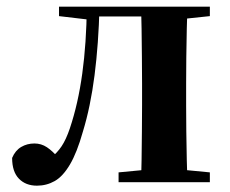

<svg xmlns="http://www.w3.org/2000/svg" viewBox="-20 -556 701 586"><path d="M92.8 10.7Q58.5 10.7 37.8 -10.6Q17 -31.9 17 -74Q26.6 -96.8 44.6 -107.4Q62.7 -118.1 85.2 -118.1Q105.9 -118.1 123.2 -106.6Q140.5 -95.1 159.3 -73V-60.3H134.4V-73.7Q154.4 -89.2 168 -109.6Q181.6 -129.9 193.2 -164.2Q218.5 -239.5 231.1 -331.7Q243.8 -423.8 245 -535.7H283.7Q280.9 -422.3 268.6 -326.4Q256.3 -230.5 233.1 -154.6Q214.9 -90 193.4 -53.8Q171.9 -17.5 147 -3.4Q122 10.7 92.8 10.7ZM160.1 -506.8V-535.7H263.9V-495.5H256.1ZM265.1 -505.7V-535.7H454.2V-505.7ZM341.9 0V-29.9L450.2 -40.2H513.3L620.5 -29.9V0ZM410.6 0Q411.6 -25.5 412.1 -67.4Q412.6 -109.4 413.1 -154.7Q413.6 -200 413.6 -234.8V-301.2Q413.6 -335.7 413.1 -381Q412.6 -426.4 412.1 -468.7Q411.6 -511 410.6 -535.7H552.1Q551.1 -511 550.1 -468.7Q549.1 -426.4 548.6 -381Q548.1 -335.7 548.1 -301.2V-234.8Q548.1 -200 548.6 -154.7Q549.1 -109.4 550.1 -67.4Q551.1 -25.5 552.1 0ZM480.8 -495.5V-535.7H620.5V-506.8L513.3 -495.5Z"/></svg>

Font: Source Han Serif JP VF
Style: Regular
Weight: 250
Designer: Ryoko NISHIZUKA 西塚涼子 (kana & ideographs); Frank Grießhammer (Latin, Greek & Cyrillic); Wenlong ZHANG 张文龙 (bopomofo); San
Foundry: Adobe
Version: Version 2.001;hotconv 1.1.0;makeotfexe 2.6.0